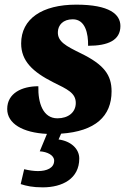

<svg xmlns="http://www.w3.org/2000/svg" viewBox="-20 -566 557 826"><path d="M164 240C248 240 321 203 321 116C321 74 285 41 232 34L243 9C390 -1 460 -66 460 -173C460 -243 428 -288 327 -337C264 -368 227 -387 229 -429C230 -458 251 -483 293 -483C347 -483 360 -422 359 -369C445 -369 498 -393 498 -454C498 -504 452 -546 308 -546C161 -546 71 -485 71 -379C71 -304 120 -257 209 -212C270 -182 306 -166 306 -123C306 -83 274 -57 227 -57C165 -57 143 -123 145 -195C74 -195 11 -165 11 -97C11 -34 78 5 182 10L151 85C184 87 213 102 213 125C213 157 181 170 143 170C126 170 105 167 84 162L69 226C94 234 120 240 164 240Z"/></svg>

Font: Noto Serif SemiCondensed Black
Style: Italic
Weight: 900
Width: 4
Italic angle: -12°
Designer: Monotype Design Team
Foundry: Monotype Imaging Inc.
Version: Version 2.014